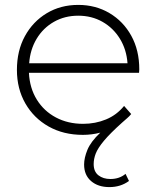

<svg xmlns="http://www.w3.org/2000/svg" viewBox="-20 -546 637 783"><path d="M426 217Q380 217 351.5 192.5Q323 168 323 125Q323 98 336.5 65Q350 32 389 -5Q354 4 318 4Q239 4 178.5 -30Q118 -64 83.5 -124Q49 -184 49 -261Q49 -339 81.5 -398.5Q114 -458 170.5 -492Q227 -526 299 -526Q370 -526 426.5 -492.5Q483 -459 515.5 -400Q548 -341 548 -263Q548 -260 547.5 -256Q547 -252 547 -249H98Q101 -187 130 -140Q159 -93 208 -67Q257 -41 319 -41Q369 -41 412.5 -59Q456 -77 486 -114L515 -81Q508 -72 498.5 -64Q489 -56 478 -46Q429 -2 404 28Q379 58 370.5 80Q362 102 362 123Q362 154 381.5 169Q401 184 430 184Q467 184 492 163L506 192Q472 217 426 217ZM99 -288H500Q496 -344 469 -388Q442 -432 398 -457Q354 -482 299 -482Q244 -482 200 -457Q156 -432 129.5 -388Q103 -344 99 -288Z"/></svg>

Font: Montserrat Light
Style: Regular
Weight: 300
Designer: Julieta Ulanovsky
Foundry: Julieta Ulanovsky
Version: Version 9.000; ttfautohint (v1.8.4.7-5d5b)